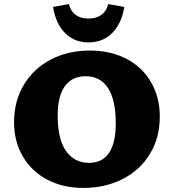

<svg xmlns="http://www.w3.org/2000/svg" viewBox="-20 -914 851 942"><path d="M49 -314Q49 -418 97 -498Q145 -578 229.5 -622Q314 -666 422 -666Q522 -666 600 -625.5Q678 -585 721 -511Q764 -437 764 -342Q764 -239 716 -159.5Q668 -80 582.5 -36Q497 8 389 8Q289 8 212 -32.5Q135 -73 92 -146.5Q49 -220 49 -314ZM548 -308Q548 -424 510 -482Q472 -540 400 -540Q333 -540 298 -491Q263 -442 263 -346Q263 -231 304 -173Q345 -115 417 -115Q482 -115 515 -164Q548 -213 548 -308ZM240 -880 318 -894Q326 -860 350.5 -841.5Q375 -823 414 -823Q453 -823 478 -841.5Q503 -860 511 -894L590 -880Q576 -797 530 -751.5Q484 -706 414 -706Q345 -706 299.5 -751.5Q254 -797 240 -880Z"/></svg>

Font: Ysabeau Heavy
Style: Regular
Weight: 800
Designer: Christian Thalmann (Catharsis Fonts)
Version: Version 0.003